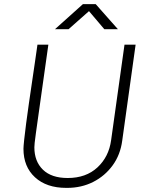

<svg xmlns="http://www.w3.org/2000/svg" viewBox="-20 -903 719 933"><path d="M302 10Q206 10 150 -41.5Q94 -93 94 -180Q94 -191 97.5 -224Q101 -257 107 -303Q113 -349 120.5 -401Q128 -453 135.5 -503.5Q143 -554 149 -595.5Q155 -637 158.5 -661.5Q162 -686 162 -686H215Q198 -565 186 -480.5Q174 -396 166.5 -342Q159 -288 154.5 -256.5Q150 -225 148.5 -209.5Q147 -194 147 -187Q147 -119 188.5 -78.5Q230 -38 309 -38Q398 -38 453.5 -89.5Q509 -141 520 -222L585 -686H639L574 -220Q565 -151 527.5 -99.5Q490 -48 433 -19Q376 10 306 10ZM247 -761 383 -883H445L553 -761H487L403 -860H425L313 -761Z"/></svg>

Font: Chivo Medium Thin
Style: Italic
Weight: 250
Italic angle: -8.05°
Version: Version 2.002